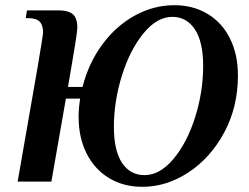

<svg xmlns="http://www.w3.org/2000/svg" viewBox="-20 -700 960 740"><path d="M283 -250Q283 -284 289 -320H234L178 0H48Q104 -318 125 -441.5Q146 -565 146 -575Q146 -603 133 -616.5Q120 -630 89 -630H79L84 -660H204Q244 -660 261 -645Q278 -630 278 -593Q278 -581 269.5 -528Q261 -475 257 -453L242 -365H298Q322 -458 375 -529.5Q428 -601 500.5 -640.5Q573 -680 652 -680Q724 -680 780 -646.5Q836 -613 866.5 -551.5Q897 -490 897 -409Q897 -288 844.5 -190Q792 -92 707 -36Q622 20 529 20Q456 20 400.5 -13.5Q345 -47 314 -108Q283 -169 283 -250ZM763 -446Q763 -539 731 -587Q699 -635 644 -635Q585 -635 533 -571.5Q481 -508 450 -409Q419 -310 419 -211Q419 -119 450.5 -72Q482 -25 537 -25Q596 -25 648.5 -87.5Q701 -150 732 -248Q763 -346 763 -446Z"/></svg>

Font: Philosopher
Style: Bold Italic
Weight: 700
Italic angle: -10°
Designer: Jovanny Lemonad
Foundry: Jovanny Lemonad
Version: Version 2.000